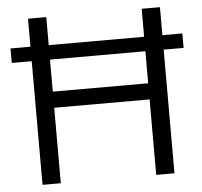

<svg xmlns="http://www.w3.org/2000/svg" viewBox="-51 -753 849 806"><g transform="rotate(-5 374.0 -350.0)"><path d="M96 0V-521H12V-582H96V-700H173V-582H575V-700H652V-582H736V-521H652V0H575V-318H173V0ZM173 -386H575V-521H173Z"/></g></svg>

Font: Red Hat Text VF
Style: Regular
Weight: 300
Designer: Pentagram, MCKL
Foundry: Pentagram, MCKL
Version: Version 1.023